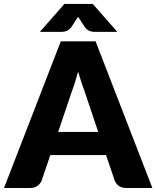

<svg xmlns="http://www.w3.org/2000/svg" viewBox="-33 -934 777 954"><path d="M0 0ZM724 0H593Q571 0 557.5 -10.2Q544 -20.5 537 -36.5L494 -163.5H217L174 -36.5Q168.5 -22.5 154.2 -11.2Q140 0 119 0H-13L269 -728.5H442ZM256 -278.5H455L388 -478Q380.5 -497 372 -522.8Q363.5 -548.5 355 -578.5Q347 -548 338.8 -522Q330.5 -496 323 -477ZM550 -775.5H438Q429 -775.5 416 -778.8Q403 -782 389 -798.5L364 -837.5Q361.5 -841 359.2 -844Q357 -847 355 -850L346 -837.5L321 -798.5Q307 -782 294 -778.8Q281 -775.5 272 -775.5H165L287 -914.5H428Z"/></svg>

Font: Lato Black
Style: Regular
Weight: 900
Designer: Lukasz Dziedzic
Foundry: tyPoland Lukasz Dziedzic
Version: Version 2.007; 2014-02-27